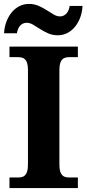

<svg xmlns="http://www.w3.org/2000/svg" viewBox="-20 -949 441 969"><path d="M27.8 0V-53.2H69.8Q81.1 -53.2 90.3 -55.4Q99.6 -57.6 106.4 -64.5Q113.3 -71.3 117.2 -84Q121.1 -96.7 121.1 -118.2V-595.7Q121.1 -617.2 117.2 -629.9Q113.3 -642.6 106.4 -649.4Q99.6 -656.2 90.3 -658.4Q81.1 -660.6 69.8 -660.6H27.8V-713.9H373V-660.6H331.1Q320.3 -660.6 310.8 -658.4Q301.3 -656.2 294.4 -649.4Q287.6 -642.6 283.7 -629.9Q279.8 -617.2 279.8 -595.7V-118.2Q279.8 -96.7 283.7 -84Q287.6 -71.3 294.4 -64.5Q301.3 -57.6 310.8 -55.4Q320.3 -53.2 331.1 -53.2H373V0ZM282.7 -866.2Q293.5 -866.2 302 -870.6Q310.5 -875 316.7 -882.3Q322.8 -889.6 326.4 -899.2Q330.1 -908.7 331.5 -918.9H396.5Q395 -888.7 385.3 -861.8Q375.5 -835 359.1 -814.7Q342.8 -794.4 320.6 -782.7Q298.3 -771 271.5 -771Q244.6 -771 222.9 -780.8Q201.2 -790.5 182.4 -802.5Q163.6 -814.5 147.2 -824.2Q130.9 -834 114.7 -834Q103.5 -834 95 -829.6Q86.4 -825.2 80.3 -817.9Q74.2 -810.5 70.6 -801Q66.9 -791.5 65.4 -781.2H0.5Q2 -811.5 12 -838.4Q22 -865.2 38.3 -885.5Q54.7 -905.8 77.1 -917.5Q99.6 -929.2 126.5 -929.2Q153.3 -929.2 175 -919.4Q196.8 -909.7 215.6 -897.7Q234.4 -885.7 250.7 -876Q267.1 -866.2 282.7 -866.2Z"/></svg>

Font: Droid Serif
Style: Bold
Weight: 700
Designer: Monotype Design team
Foundry: Monotype Imaging Inc.
Version: Version 1.03